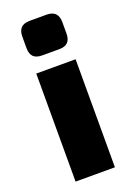

<svg xmlns="http://www.w3.org/2000/svg" viewBox="-140 -776 576 830"><g transform="rotate(-20 148.0 -360.5)"><path d="M187 -721H109C73 -721 56 -703 56 -667V-615C56 -579 73 -562 109 -562H187C223 -562 240 -579 240 -615V-667C240 -703 223 -721 187 -721ZM239 -497H58V0H239Z"/></g></svg>

Font: Exo 2 Extra Bold
Style: Regular
Weight: 800
Designer: Natanael Gama
Version: Version 1.001;PS 001.001;hotconv 1.0.88;makeotf.lib2.5.64775